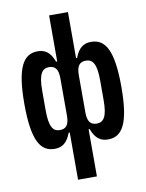

<svg xmlns="http://www.w3.org/2000/svg" viewBox="-98 -778 795 1047"><g transform="rotate(-10 300.0 -255.0)"><path d="M197.8 -83.8C159.8 -83.8 139.6 -111.9 139.6 -203.1V-312.9C139.6 -404.1 159.8 -432.2 197.8 -432.2C231.9 -432.2 248.9 -412.3 248.9 -361.2V-154.8C248.9 -103.7 231.9 -83.8 197.8 -83.8ZM31.2 -258.2C31.2 -54.7 73.5 12.1 152.3 12.1C191.8 12.1 221.2 -5.7 241.8 -61.1H247.9V199.9H352.3V-61.1H358C378.6 -5.7 408.4 12.1 447.8 12.1C526.6 12.1 568.5 -54.7 568.5 -258.2C568.5 -461.3 526.6 -528.1 447.8 -528.1C408.4 -528.1 378.6 -510.3 358 -454.9H352.3V-709.9H247.9V-454.9H241.8C221.2 -510.3 191.8 -528.1 152.3 -528.1C73.5 -528.1 31.2 -461.3 31.2 -258.2ZM350.9 -154.8V-361.2C350.9 -412.3 367.9 -432.2 402 -432.2C440 -432.2 460.6 -404.1 460.6 -312.9V-203.1C460.6 -111.9 440 -83.8 402 -83.8C367.9 -83.8 350.9 -103.7 350.9 -154.8Z"/></g></svg>

Font: Margiela Mono SemiBold
Style: Regular
Weight: 600
Designer: Mike Abbink, Paul van der Laan, Pieter van Rosmalen
Foundry: Bold Monday
Version: Version 2.003 2021